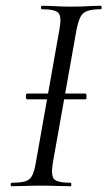

<svg xmlns="http://www.w3.org/2000/svg" viewBox="-20 -645 372 665"><path d="M74 -301Q71 -301 70 -306Q69 -311 70 -316Q71 -321 74 -321H276Q279 -321 279.5 -316Q280 -311 279.5 -306Q279 -301 276 -301ZM20 0Q17 0 17 -6Q17 -12 20 -12Q51 -12 67.5 -17Q84 -22 91.5 -37Q99 -52 104 -81L186 -544Q194 -587 182.5 -600Q171 -613 125 -613Q122 -613 122 -619Q122 -625 125 -625Q146 -625 171.5 -623.5Q197 -622 226 -622Q258 -622 284 -623.5Q310 -625 330 -625Q332 -625 332 -619Q332 -613 330 -613Q299 -613 282.5 -607Q266 -601 258.5 -586Q251 -571 245 -542L163 -81Q156 -38 167 -25Q178 -12 225 -12Q227 -12 227 -6Q227 0 225 0Q204 0 178.5 -1Q153 -2 122 -2Q93 -2 67 -1Q41 0 20 0Z"/></svg>

Font: Cormorant
Style: Italic
Weight: 400
Italic angle: -10°
Designer: Christian Thalmann (Catharsis Fonts)
Foundry: Catharsis Fonts
Version: Version 4.000